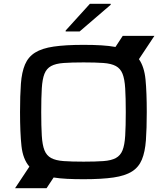

<svg xmlns="http://www.w3.org/2000/svg" viewBox="-20 -931 880 1006"><path d="M324 -766V-771L451 -911H560V-906L397 -766ZM59 55 134 -58Q100 -97 92.5 -166Q85 -235 85 -344Q85 -431 89.5 -492Q94 -553 111 -593Q128 -633 164 -655.5Q200 -678 261.5 -687Q323 -696 418 -696Q470 -696 511 -693.5Q552 -691 585 -685L623 -743H789L708 -621Q736 -581 742.5 -514Q749 -447 749 -344Q749 -257 744.5 -196Q740 -135 723.5 -95Q707 -55 671.5 -32.5Q636 -10 574.5 -1Q513 8 418 8Q370 8 331 6Q292 4 261 -1L224 55ZM418 -84Q481 -84 522 -87Q563 -90 587 -103Q611 -116 622 -143.5Q633 -171 636 -220Q639 -269 639 -344Q639 -419 636 -468Q633 -517 622 -544.5Q611 -572 587 -585Q563 -598 522 -601Q481 -604 418 -604Q355 -604 313.5 -601Q272 -598 248 -585Q224 -572 213 -544.5Q202 -517 199 -468Q196 -419 196 -344Q196 -269 199 -220Q202 -171 213 -143.5Q224 -116 248 -103Q272 -90 313.5 -87Q355 -84 418 -84Z"/></svg>

Font: Saira Expanded Medium
Style: Regular
Weight: 500
Width: 7
Designer: Hector Gatti with collaboration of the Omnibus-Type team
Foundry: Omnibus-Type
Version: Version 1.100; ttfautohint (v1.8.3)